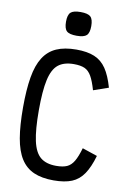

<svg xmlns="http://www.w3.org/2000/svg" viewBox="-111 -1116 822 1197"><g transform="rotate(10 300.0 -517.5)"><path d="M315 14Q240 14 189 -8.5Q138 -31 107 -80Q76 -129 62.5 -208Q49 -287 49 -401Q49 -514 62.5 -593Q76 -672 107 -720.5Q138 -769 189 -791.5Q240 -814 315 -814Q384 -814 429.5 -795Q475 -776 504.5 -732.5Q534 -689 555 -615L460 -582Q444 -638 426.5 -668.5Q409 -699 383.5 -710.5Q358 -722 315 -722Q252 -722 216 -693Q180 -664 164.5 -594Q149 -524 149 -401Q149 -278 164.5 -207.5Q180 -137 216 -107.5Q252 -78 315 -78Q358 -78 383.5 -89.5Q409 -101 426.5 -130.5Q444 -160 460 -215L555 -183Q534 -110 504.5 -66.5Q475 -23 430 -4.5Q385 14 315 14ZM300 -899Q254 -899 237 -915Q220 -931 220 -974Q220 -1017 237 -1033Q254 -1049 300 -1049Q346 -1049 363 -1033Q380 -1017 380 -974Q380 -931 363 -915Q346 -899 300 -899Z"/></g></svg>

Font: Victor Mono Thin
Style: Regular
Weight: 100
Monospace: yes
Designer: Rune Bjørnerås
Version: Version 1.561;gftools[0.9.30]